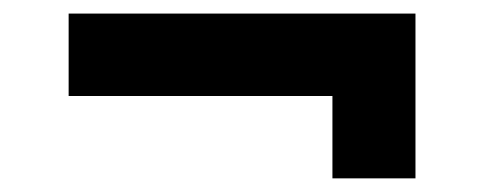

<svg xmlns="http://www.w3.org/2000/svg" viewBox="-20 -430 706 280"><path d="M80.1 -410.2H585.9V-169.9H464.8V-290H80.1Z"/></svg>

Font: Gully
Style: Bold
Weight: 700
Designer: jaikishan Patel
Foundry: MagicType
Version: Version 1.000;Glyphs 3.2 (3242)